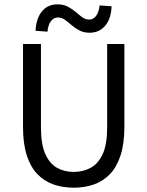

<svg xmlns="http://www.w3.org/2000/svg" viewBox="-20 -861 685 893"><path d="M322.8 12Q272.5 12 229.4 -2.9Q186.3 -17.9 154.4 -50.6Q122.5 -83.4 104.7 -137.9Q87 -192.4 87 -271V-656.3H170.5V-268.7Q170.5 -189.9 190.8 -144.6Q211.1 -99.4 245.5 -80.4Q280 -61.4 322.8 -61.4Q366.3 -61.4 401.6 -80.4Q436.9 -99.4 457.7 -144.6Q478.4 -189.9 478.4 -268.7V-656.3H558.5V-271Q558.5 -192.4 540.6 -137.9Q522.7 -83.4 490.8 -50.6Q459 -17.9 416.1 -2.9Q373.1 12 322.8 12ZM397.2 -708.8Q369.3 -708.8 349.1 -719.6Q328.9 -730.4 312.9 -744.2Q296.9 -758 282 -768.9Q267.2 -779.7 249.2 -779.7Q230.3 -779.7 217.1 -762.9Q203.8 -746 200.8 -713.7L145.2 -717.9Q148.3 -775.6 175.2 -808.2Q202.2 -840.8 247 -840.8Q274.9 -840.8 295.4 -830Q315.9 -819.1 331.9 -805.4Q347.9 -791.6 362.6 -780.7Q377.4 -769.9 394.9 -769.9Q413.9 -769.9 426.8 -786.9Q439.7 -803.9 443.4 -835.9L499 -831.7Q496.9 -774.3 469.5 -741.5Q442 -708.8 397.2 -708.8Z"/></svg>

Font: Source Sans 3 Variable
Style: Regular
Weight: 200
Designer: Paul D. Hunt
Foundry: Adobe Systems Incorporated
Version: Version 3.026